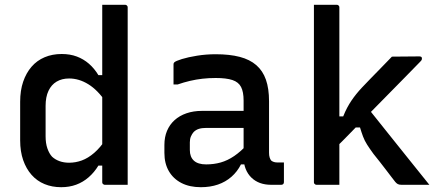

<svg xmlns="http://www.w3.org/2000/svg" viewBox="-20 -770 1840 800"><path d="M237 -545Q272 -545 300 -534.5Q328 -524 350.5 -504.5Q373 -485 390 -457H421V-345Q387 -395 348 -419Q309 -443 268 -443Q238 -443 216 -430Q194 -417 182 -391.5Q170 -366 170 -329V-202Q170 -173 177.5 -151.5Q185 -130 197 -117Q210 -105 228 -98.5Q246 -92 268 -92Q295 -92 321 -101.5Q347 -111 372.5 -133Q398 -155 421 -190V-80H390Q373 -52 349.5 -31.5Q326 -11 297.5 -0.5Q269 10 235 10Q197 10 165.5 -3Q134 -16 111.5 -41.5Q89 -67 76.5 -103Q64 -139 64 -185V-346Q64 -393 76.5 -429.5Q89 -466 111.5 -492Q134 -518 166 -531.5Q198 -545 237 -545ZM501 -750Q505 -750 507 -748.5Q509 -747 510.5 -745Q512 -743 512 -739Q512 -663 512 -584.5Q512 -506 512 -428Q512 -350 512 -274.5Q512 -199 512 -128Q512 -92 512 -60Q512 -28 512 0Q501 0 489 0Q477 0 465 0Q453 0 441 0Q429 0 417 0Q414 0 411.5 -1.5Q409 -3 407.5 -5Q406 -7 406 -11Q406 -91 406 -171Q406 -251 406 -330.5Q406 -410 406 -490Q406 -570 406 -650Q406 -675 406 -700Q406 -725 406 -750Q418 -750 430 -750Q442 -750 454 -750Q466 -750 478 -750Q490 -750 501 -750Z M1101 -348Q1101 -321 1101 -294.5Q1101 -268 1101 -240.5Q1101 -213 1101 -186Q1101 -159 1101 -134Q1101 -122 1103.5 -114Q1106 -106 1110 -101Q1115 -97 1121.5 -95Q1128 -93 1137 -93Q1139 -93 1141.5 -93Q1144 -93 1147 -93H1163Q1163 -72 1163 -52Q1163 -32 1163 -11Q1163 -6 1160 -3Q1157 0 1152 0Q1147 0 1133.5 0Q1120 0 1110 0Q1084 0 1063.5 -7.5Q1043 -15 1027.5 -30Q1012 -45 1003.5 -66.5Q995 -88 995 -116Q995 -150 995 -185.5Q995 -221 995 -255Q995 -271 995 -287Q995 -303 995 -319Q995 -335 995 -351Q995 -387 984.5 -407.5Q974 -428 948.5 -436.5Q923 -445 879 -445Q850 -445 823.5 -442Q797 -439 771.5 -433Q746 -427 720 -418H703Q703 -439 703 -460Q703 -481 703 -501Q703 -505 704 -507Q705 -509 706 -510Q712 -516 738 -524Q764 -532 801.5 -538Q839 -544 879 -544Q937 -544 979 -533Q1021 -522 1048 -498.5Q1075 -475 1088 -438Q1101 -401 1101 -348ZM771 -145Q771 -116 788 -100.5Q805 -85 839 -85Q871 -85 899.5 -93Q928 -101 956 -120Q984 -139 1014 -172V-85H984Q969 -55 944.5 -33.5Q920 -12 888 -1Q856 10 817 10Q770 10 736 -7.5Q702 -25 683.5 -57Q665 -89 665 -133V-166Q665 -199 676 -225Q687 -251 707.5 -269.5Q728 -288 757 -298Q786 -308 822 -308Q857 -308 890 -308Q923 -308 954.5 -308Q986 -308 1017 -308Q1025 -308 1029.5 -296Q1034 -284 1035 -267.5Q1036 -251 1036 -237Q1000 -237 969 -237Q938 -237 906.5 -237Q875 -237 839 -237Q821 -237 808.5 -233Q796 -229 787 -220Q780 -212 775.5 -201.5Q771 -191 771 -177Z M1394 0Q1377 0 1362 0Q1347 0 1331.5 0Q1316 0 1299 0Q1296 0 1293.5 -1.5Q1291 -3 1289.5 -5Q1288 -7 1288 -11Q1288 -91 1288 -171Q1288 -251 1288 -331Q1288 -411 1288 -491Q1288 -571 1288 -651Q1288 -682 1288 -707.5Q1288 -733 1288 -750Q1306 -750 1322 -750Q1338 -750 1353 -750Q1368 -750 1383 -750Q1387 -750 1389 -748.5Q1391 -747 1392.5 -745Q1394 -743 1394 -739Q1394 -647 1394 -554.5Q1394 -462 1394 -369.5Q1394 -277 1394 -184.5Q1394 -92 1394 0ZM1653 0Q1643 0 1637.5 -3Q1632 -6 1627 -12Q1623 -17 1613 -30Q1603 -43 1590.5 -59.5Q1578 -76 1563.5 -94.5Q1549 -113 1536 -129Q1520 -151 1509.5 -167.5Q1499 -184 1492.5 -201.5Q1486 -219 1480 -239H1443L1508 -326Q1552 -271 1595 -217Q1638 -163 1681.5 -109Q1725 -55 1769 0Q1750 0 1733.5 0Q1717 0 1698.5 0Q1680 0 1653 0ZM1376 -285H1410Q1418 -305 1426.5 -321Q1435 -337 1444.5 -351Q1454 -365 1464.5 -378Q1475 -391 1488 -405Q1504 -422 1523 -441.5Q1542 -461 1564.5 -484Q1587 -507 1613 -534L1728 -535Q1731 -535 1733.5 -534Q1736 -533 1737 -531Q1738 -529 1738 -525Q1738 -523 1737 -520.5Q1736 -518 1730 -512Q1698 -479 1667 -447.5Q1636 -416 1606 -385.5Q1576 -355 1547 -325.5Q1518 -296 1489 -266.5Q1460 -237 1432.5 -208.5Q1405 -180 1376 -152Z"/></svg>

Font: Recursive Monospace Medium
Style: Regular
Weight: 500
Version: Version 1.047